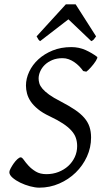

<svg xmlns="http://www.w3.org/2000/svg" viewBox="-20 -846 479 881"><path d="M425.8 -585Q427.7 -583.5 425.8 -578.4Q423.8 -573.2 419.7 -566.4Q415.5 -559.6 409.4 -551.8Q403.3 -543.9 397 -536.9Q390.6 -529.8 385 -524.4Q379.4 -519 376 -517.1L361.8 -520Q353.5 -531.7 343.3 -542.2Q333 -552.7 320.8 -561Q308.6 -569.3 295.2 -574.2Q281.7 -579.1 267.1 -579.1Q240.7 -579.1 220.2 -570.6Q199.7 -562 185.8 -548.6Q171.9 -535.2 164.6 -518.6Q157.2 -502 157.2 -485.8Q157.2 -475.1 160.6 -463.4Q164.1 -451.7 174.8 -439Q185.5 -426.3 205.3 -411.9Q225.1 -397.5 257.8 -380.9Q296.4 -360.8 323.2 -342.8Q350.1 -324.7 366.7 -305.4Q383.3 -286.1 390.6 -264.2Q397.9 -242.2 397.9 -214.8Q397.9 -168.9 378.9 -127.4Q359.9 -85.9 327.4 -54.2Q294.9 -22.5 251.7 -3.7Q208.5 15.1 160.2 15.1Q141.6 15.1 117.9 8.8Q94.2 2.4 73 -7.8Q51.8 -18.1 37.4 -30.8Q22.9 -43.5 22.9 -56.2Q22.9 -62 28.8 -73.2Q34.7 -84.5 42.7 -95.9Q50.8 -107.4 59.8 -115.7Q68.8 -124 75.2 -124Q81.1 -124 89.4 -112.1Q97.7 -100.1 111.1 -85.4Q124.5 -70.8 144.3 -58.8Q164.1 -46.9 192.9 -46.9Q222.7 -46.9 248.3 -56.9Q273.9 -66.9 293 -84.2Q312 -101.6 323 -125Q334 -148.4 334 -175.8Q334 -195.8 328.1 -213.1Q322.3 -230.5 307.6 -246.8Q293 -263.2 268.6 -279.3Q244.1 -295.4 207 -313Q174.8 -328.1 153.8 -345.5Q132.8 -362.8 120.8 -380.6Q108.9 -398.4 104 -417Q99.1 -435.5 99.1 -453.1Q99.1 -485.4 114 -517.1Q128.9 -548.8 156 -573.7Q183.1 -598.6 221.4 -614.3Q259.8 -629.9 307.1 -629.9Q342.3 -629.9 372.3 -616.5Q402.3 -603 425.8 -585ZM420.9 -679.2Q414.1 -669.4 410.4 -665Q406.7 -660.6 398.9 -657.2L293.9 -757.3L164.1 -657.2Q159.7 -660.2 156.2 -664.8Q152.8 -669.4 147.9 -679.2L282.2 -826.2H327.1Z"/></svg>

Font: Gentium Plus Eur
Style: Italic
Weight: 400
Italic angle: -8°
Designer: J. Victor Gaultney, Annie Olsen, Iska Routamaa, Becca Hirsbrunner
Foundry: SIL International
Version: Version 5.000